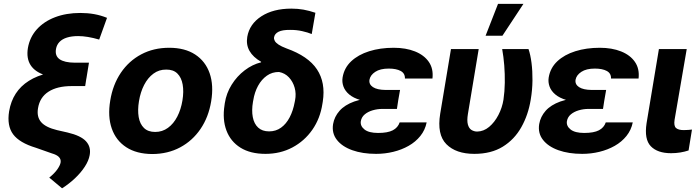

<svg xmlns="http://www.w3.org/2000/svg" viewBox="-20 -806 3704 1018"><path d="M547.4 -711.4 505.9 -596.2Q442.4 -614.7 394.5 -614.7Q360.4 -614.7 335.2 -606.9Q310.1 -599.1 295.4 -583.7Q280.8 -568.4 276.9 -546.4Q270.5 -509.8 296.1 -491.9Q321.8 -474.1 376.5 -473.6H451.7L438 -389.2H360.4Q274.4 -389.6 219.7 -407.2Q165 -424.8 142.1 -460.9Q119.1 -497.1 127.9 -551.3Q137.7 -608.4 175 -650.1Q212.4 -691.9 271.7 -714.6Q331.1 -737.3 406.2 -737.3Q444.8 -737.3 480 -731Q515.1 -724.6 547.4 -711.4ZM370.1 -431.6H444.3L431.6 -349.6H360.4Q283.2 -349.6 237.1 -319.8Q190.9 -290 181.6 -232.4Q173.8 -187 197.8 -158.9Q221.7 -130.9 282.2 -116.2L337.9 -103.5Q408.7 -86.9 436 -56.9Q463.4 -26.9 455.6 16.1Q450.2 46.4 429.4 78.1Q408.7 109.9 377.4 139.4Q346.2 168.9 309.1 192.4L241.2 135.7Q270 112.3 284.4 91.3Q298.8 70.3 301.3 55.7Q304.2 39.1 292.7 26.9Q281.2 14.6 254.9 7.3L170.4 -22.5Q83 -48.8 49.6 -94Q16.1 -139.2 28.3 -215.8Q46.4 -322.8 133.1 -377.4Q219.7 -432.1 370.1 -431.6Z M787.6 10.7Q704.1 10.3 649.4 -25.4Q594.7 -61 572.5 -124.8Q550.3 -188.5 564.5 -272.9Q578.1 -356.9 620.6 -419.9Q663.1 -482.9 728.8 -517.8Q794.4 -552.7 877 -552.7Q960 -552.7 1014.6 -517.1Q1069.3 -481.4 1091.6 -417.5Q1113.8 -353.5 1099.6 -268.6Q1085.9 -185.1 1043.2 -122.3Q1000.5 -59.6 935.3 -24.7Q870.1 10.3 787.6 10.7ZM802.7 -106.4Q840.8 -106.4 870.6 -128.2Q900.4 -149.9 919.9 -187.7Q939.5 -225.6 947.3 -273.4Q955.1 -320.8 948.5 -357.9Q941.9 -395 920.4 -416.3Q898.9 -437.5 861.3 -437Q823.2 -437.5 793.5 -415.5Q763.7 -393.6 744.1 -355.5Q724.6 -317.4 716.8 -269.5Q709 -222.7 715.3 -185.5Q721.7 -148.4 743.4 -127.4Q765.1 -106.4 802.7 -106.4Z M1291 -610.4Q1302.7 -678.7 1365.7 -719.5Q1428.7 -760.3 1524.9 -760.3Q1559.1 -760.3 1589.1 -754.9Q1619.1 -749.5 1652.3 -738.3L1632.8 -625.5Q1613.3 -633.8 1582.3 -640.9Q1551.3 -647.9 1517.6 -647.5Q1477.5 -647.9 1457 -637.7Q1436.5 -627.4 1433.1 -608.4Q1431.6 -599.1 1436.8 -589.4Q1441.9 -579.6 1456.8 -569.6Q1471.7 -559.6 1499 -549.3Q1614.3 -508.3 1660.6 -438.2Q1707 -368.2 1691.4 -267.1L1689.5 -255.9Q1677.7 -177.7 1636 -117.9Q1594.2 -58.1 1530.3 -24.2Q1466.3 9.8 1387.7 9.8Q1307.6 9.8 1255.1 -22.9Q1202.6 -55.7 1180.7 -113.8Q1158.7 -171.9 1170.4 -248L1171.9 -258.8Q1180.2 -312 1208.3 -356.9Q1236.3 -401.9 1277.3 -433.1Q1318.4 -464.4 1364.3 -475.6V-478.5Q1321.8 -502.9 1303 -535.9Q1284.2 -568.8 1291 -610.4ZM1322.8 -273.9 1321.3 -266.1Q1313.5 -220.7 1320.3 -185.1Q1327.1 -149.4 1348.9 -129.4Q1370.6 -109.4 1406.7 -109.4Q1442.9 -109.4 1470.2 -129.2Q1497.6 -148.9 1515.9 -184.1Q1534.2 -219.2 1542.5 -264.6L1544.4 -273.9Q1551.3 -309.1 1542.2 -341.1Q1533.2 -373 1512 -395.8Q1490.7 -418.5 1459.5 -424.3Q1423.3 -424.8 1395 -404.8Q1366.7 -384.8 1348.1 -350.8Q1329.6 -316.9 1322.8 -273.9Z M1983.9 -286.1H2093.3L2084.5 -228.5H2007.3Q1981 -228.5 1956.1 -221.2Q1931.2 -213.9 1914.1 -199.7Q1897 -185.5 1893.1 -163.6Q1889.2 -138.2 1912.4 -119.6Q1935.5 -101.1 1984.9 -101.1Q2035.6 -101.1 2062.7 -115.2Q2089.8 -129.4 2099.1 -157.2H2242.2Q2233.9 -116.2 2208.7 -85Q2183.6 -53.7 2146.5 -32.7Q2109.4 -11.7 2065.2 -1Q2021 9.8 1974.1 9.8Q1902.3 9.8 1848.1 -9.5Q1793.9 -28.8 1766.1 -64.5Q1738.3 -100.1 1746.1 -148.4Q1752.9 -187.5 1780.3 -218.5Q1807.6 -249.5 1858.2 -267.8Q1908.7 -286.1 1983.9 -286.1ZM2089.8 -264.6H1980Q1927.7 -264.6 1890.6 -275.6Q1853.5 -286.6 1831.5 -305.2Q1809.6 -323.7 1801 -347.2Q1792.5 -370.6 1796.4 -395Q1804.7 -445.8 1842 -481Q1879.4 -516.1 1937.7 -534.4Q1996.1 -552.7 2067.4 -552.7Q2131.8 -552.7 2180.2 -533.4Q2228.5 -514.2 2253.7 -477.8Q2278.8 -441.4 2272.9 -389.6H2127Q2127.9 -417 2104.5 -429.7Q2081.1 -442.4 2041 -442.4Q1995.6 -442.4 1969.5 -425Q1943.4 -407.7 1939 -383.3Q1935.1 -358.9 1957.3 -344.2Q1979.5 -329.6 2023.9 -329.1H2101.1Z M2371.1 -545.9H2518.1L2460.9 -201.7Q2455.1 -166.5 2460.7 -146Q2466.3 -125.5 2479.5 -117.2Q2492.7 -108.9 2509.3 -108.4Q2544.4 -108.9 2573.5 -133.3Q2602.5 -157.7 2622.6 -196.3Q2642.6 -234.9 2649.4 -277.3Q2655.8 -320.8 2656.5 -367.2Q2657.2 -413.6 2653.6 -459.5Q2649.9 -505.4 2642.6 -545.9H2782.2Q2792.5 -516.1 2798.1 -472.9Q2803.7 -429.7 2803.2 -379.4Q2802.7 -329.1 2793.9 -277.3Q2780.8 -196.8 2744.1 -131.6Q2707.5 -66.4 2645.8 -28.3Q2584 9.8 2495.1 9.8Q2397.5 9.8 2346.7 -41.5Q2295.9 -92.8 2314 -203.1ZM2554.7 -616.7 2620.6 -785.6H2755.4L2644 -616.7Z M3076.7 -286.1H3186L3177.2 -228.5H3100.1Q3073.7 -228.5 3048.8 -221.2Q3023.9 -213.9 3006.8 -199.7Q2989.7 -185.5 2985.8 -163.6Q2981.9 -138.2 3005.1 -119.6Q3028.3 -101.1 3077.6 -101.1Q3128.4 -101.1 3155.5 -115.2Q3182.6 -129.4 3191.9 -157.2H3335Q3326.7 -116.2 3301.5 -85Q3276.4 -53.7 3239.3 -32.7Q3202.1 -11.7 3158 -1Q3113.8 9.8 3066.9 9.8Q2995.1 9.8 2940.9 -9.5Q2886.7 -28.8 2858.9 -64.5Q2831.1 -100.1 2838.9 -148.4Q2845.7 -187.5 2873 -218.5Q2900.4 -249.5 2950.9 -267.8Q3001.5 -286.1 3076.7 -286.1ZM3182.6 -264.6H3072.8Q3020.5 -264.6 2983.4 -275.6Q2946.3 -286.6 2924.3 -305.2Q2902.3 -323.7 2893.8 -347.2Q2885.3 -370.6 2889.2 -395Q2897.5 -445.8 2934.8 -481Q2972.2 -516.1 3030.5 -534.4Q3088.9 -552.7 3160.2 -552.7Q3224.6 -552.7 3272.9 -533.4Q3321.3 -514.2 3346.4 -477.8Q3371.6 -441.4 3365.7 -389.6H3219.7Q3220.7 -417 3197.3 -429.7Q3173.8 -442.4 3133.8 -442.4Q3088.4 -442.4 3062.3 -425Q3036.1 -407.7 3031.7 -383.3Q3027.8 -358.9 3050 -344.2Q3072.3 -329.6 3116.7 -329.1H3193.8Z M3473.6 -545.9H3621.1L3556.6 -170.4Q3551.8 -138.2 3564.5 -127.2Q3577.1 -116.2 3605.5 -116.2Q3619.1 -116.2 3629.6 -117.2Q3640.1 -118.2 3648.9 -119.1L3630.9 -8.3Q3610.8 -1.5 3587.2 2.4Q3563.5 6.3 3538.1 6.3Q3466.3 6.3 3430.7 -30.5Q3395 -67.4 3408.2 -152.8Z"/></svg>

Font: Inter Tight
Style: Bold Italic
Weight: 700
Italic angle: -9.39999°
Designer: Rasmus Andersson
Foundry: rsms
Version: Version 3.004